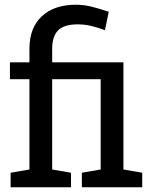

<svg xmlns="http://www.w3.org/2000/svg" viewBox="-20 -792 645 812"><path d="M24.9 0V-61.5L104.5 -75.2V-457H22V-528.3H104.5V-585.4Q104.5 -674.3 156.7 -723.1Q209 -772 301.3 -772Q333.5 -772 365.7 -764.2Q397.9 -756.3 439.9 -742.2L423.8 -664.1Q397.9 -674.3 368.7 -681.6Q339.4 -689 308.6 -689Q251 -689 225.8 -663.6Q200.7 -638.2 200.7 -585.4V-528.3H502V-75.2L581.5 -61.5V0H326.2V-61.5L405.8 -75.2V-457H200.7V-75.2L280.3 -61.5V0Z"/></svg>

Font: Roboto Slab
Style: Regular
Weight: 400
Designer: Google
Version: Version 2.000; ttfautohint (v1.8.1.43-b0c9)